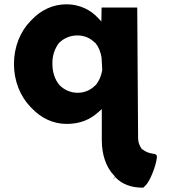

<svg xmlns="http://www.w3.org/2000/svg" viewBox="-20 -555 792 894"><path d="M509 276C510 275 515 267 516 268L510 277ZM254 -354C275 -376 306 -390 340 -390C372 -390 399 -379 422 -356H423L425 -354C439 -337 449 -313 453 -286L456 -231V-230V-229C452 -202 441 -178 427 -160L425 -158H424C403 -136 374 -123 342 -123C310 -123 278 -136 256 -160C236 -184 224 -218 224 -257C223 -296 235 -329 254 -354ZM290 -535C226 -535 171 -508 129 -464L122 -457C74 -408 45 -336 45 -257C45 -178 74 -107 122 -57L129 -50C171 -6 226 22 291 22C352 22 400 2 438 -33L454 -47V97C454 166 474 223 510 261L512 262V263L517 270C547 302 589 319 647 319L652 314L659 307C684 282 715 190 710 169L702 162C693 161 666 159 643 140H639V136C630 125 623 108 623 88L619 -519L618 -520H454L453 -519L452 -455L436 -472C402 -509 350 -535 290 -535ZM517 270Z"/></svg>

Font: Hussar Woodtype
Style: SeBd
Weight: 900
Foundry: Cannot Into Space Fonts
Version: Version 1.07